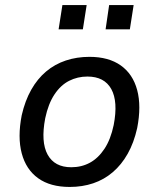

<svg xmlns="http://www.w3.org/2000/svg" viewBox="-20 -731 628 760"><path d="M256 9Q179 9 131 -25.5Q83 -60 66 -124Q49 -188 66 -275Q79 -332 103.5 -375.5Q128 -419 162.5 -448Q197 -477 240.5 -491.5Q284 -506 334 -506Q410 -506 458 -472Q506 -438 523 -374.5Q540 -311 523 -224Q510 -166 485.5 -122.5Q461 -79 426.5 -49.5Q392 -20 349 -5.5Q306 9 256 9ZM262 -69Q303 -69 336 -87Q369 -105 393.5 -142Q418 -179 430 -236Q448 -329 420.5 -378.5Q393 -428 326 -428Q287 -428 253.5 -411Q220 -394 195.5 -357Q171 -320 159 -263Q141 -169 168.5 -119Q196 -69 262 -69ZM398 -615 412 -711H509L494 -615ZM212 -615 227 -711H323L308 -615Z"/></svg>

Font: Nunito Sans 7pt SemiCondensed Medium
Style: Italic
Weight: 500
Width: 4
Italic angle: -9°
Designer: Vernon Adams
Foundry: Vernon Adams
Version: Version 3.101;gftools[0.9.27]